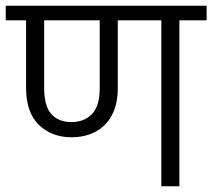

<svg xmlns="http://www.w3.org/2000/svg" viewBox="-30 -650 741 670"><path d="M-10 -579V-630H691V-579H596V0H533V-579H381V-341Q381 -299 369 -267Q357 -235 335 -213.5Q313 -192 283.5 -181.5Q254 -171 220 -171Q150 -171 105.5 -214.5Q61 -258 61 -343V-579ZM124 -345Q124 -280 149 -252Q174 -224 219 -224Q264 -224 291 -252Q318 -280 318 -343V-579H124Z"/></svg>

Font: Ek Mukta Light
Style: Regular
Weight: 300
Designer: Girish Dalvi and Yashodeep Gholap
Foundry: Ek Type
Version: Version 2.538;PS 1.002;hotconv 16.6.51;makeotf.lib2.5.65220;